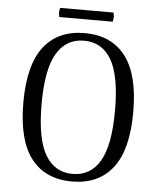

<svg xmlns="http://www.w3.org/2000/svg" viewBox="-57 -864 764 926"><g transform="rotate(5 325.5 -401.5)"><path d="M325.5 12.9Q196.8 12.9 128.1 -75.7Q59.4 -164.2 59.4 -346.3Q59.4 -528.4 128.1 -617Q196.8 -705.5 325.5 -705.5Q454.1 -705.5 522.8 -617Q591.5 -528.4 591.5 -346.3Q591.5 -164.2 522.8 -75.7Q454.1 12.9 325.5 12.9ZM325.5 -23.8Q412.7 -23.8 458 -101.3Q503.2 -178.7 503.2 -346.3Q503.2 -514.5 458 -591.6Q412.7 -668.8 325.5 -668.8Q238.7 -668.8 193.2 -591.6Q147.7 -514.5 147.7 -346.3Q147.7 -178.7 193.2 -101.3Q238.7 -23.8 325.5 -23.8ZM196.8 -816.3H454.5Q461.8 -794.4 454.5 -772H196.8Q189.5 -794.4 196.8 -816.3Z"/></g></svg>

Font: Arima Thin
Style: Regular
Weight: 100
Designer: Joana Correia and Natanael Gama
Foundry: NDISCOVER
Version: Version 1.101;gftools[0.9.23]